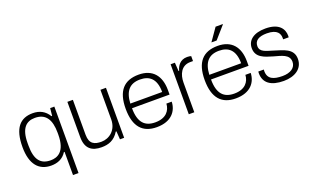

<svg xmlns="http://www.w3.org/2000/svg" viewBox="-90 -1224 3118 1898"><g transform="rotate(-20 1468.5 -275.0)"><path d="M415 173H473V-526H429L421 -447H414C376 -509 321 -538 248 -538C116 -538 40 -456 40 -257C40 -73 119 12 247 12C309 12 370 -9 408 -71H415ZM259 -39C155 -39 101 -100 101 -249V-277C101 -436 165 -487 253 -487C367 -487 415 -410 415 -272V-253C415 -71 328 -39 259 -39Z M776 12C849 12 912 -9 959 -86H966L972 0H1016V-526H958V-214C958 -103 876 -40 793 -40C722 -40 668 -60 668 -158V-526H610V-155C610 -31 676 12 776 12Z M1357 12C1513 12 1577 -79 1580 -175H1524C1520 -103 1473 -38 1359 -38C1252 -38 1189 -95 1189 -248H1584V-296C1584 -447 1508 -538 1363 -538C1209 -538 1128 -452 1128 -263C1128 -74 1210 12 1357 12ZM1189 -297C1196 -429 1253 -488 1359 -488C1455 -488 1524 -439 1524 -297Z M1696 0H1754V-312C1754 -396 1790 -480 1886 -480H1915V-532C1908 -535 1892 -538 1873 -538C1798 -538 1766 -484 1753 -436H1747L1741 -526H1696Z M2149 -591H2204L2317 -720L2316 -723H2241ZM2188 12C2344 12 2408 -79 2411 -175H2355C2351 -103 2304 -38 2190 -38C2083 -38 2020 -95 2020 -248H2415V-296C2415 -447 2339 -538 2194 -538C2040 -538 1959 -452 1959 -263C1959 -74 2041 12 2188 12ZM2020 -297C2027 -429 2084 -488 2190 -488C2286 -488 2355 -439 2355 -297Z M2693 12C2810 12 2897 -44 2897 -146C2897 -257 2791 -275 2699 -305C2628 -328 2563 -337 2563 -401C2563 -458 2607 -488 2693 -488C2807 -488 2826 -433 2826 -392V-377H2884C2885 -384 2885 -389 2885 -394C2885 -465 2840 -538 2696 -538C2573 -538 2504 -484 2504 -400C2504 -301 2592 -277 2676 -252C2756 -229 2837 -216 2837 -137C2837 -73 2778 -38 2698 -38C2605 -38 2543 -61 2543 -145C2543 -150 2543 -154 2544 -162H2486C2486 -156 2485 -149 2485 -144C2485 -42 2557 12 2693 12Z"/></g></svg>

Font: Archivo ExtraLight
Style: Regular
Weight: 200
Designer: Hector Gatti
Foundry: Omnibus-Type
Version: Version 2.001